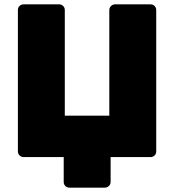

<svg xmlns="http://www.w3.org/2000/svg" viewBox="-20 -720 799 880"><path d="M298 140Q287 140 279.5 132.5Q272 125 272 114V0H88Q78 0 70 -7.5Q62 -15 62 -26V-674Q62 -686 70 -693Q78 -700 88 -700H251Q262 -700 269.5 -692.5Q277 -685 277 -674V-190H481V-674Q481 -685 489 -692.5Q497 -700 507 -700H670Q681 -700 688.5 -692.5Q696 -685 696 -674V-26Q696 -15 688.5 -7.5Q681 0 670 0H487V114Q487 125 479 132.5Q471 140 460 140Z"/></svg>

Font: Rubik Light ExtraBold
Style: Regular
Weight: 800
Version: Version 2.104